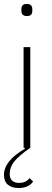

<svg xmlns="http://www.w3.org/2000/svg" viewBox="-29 -746 263 969"><path d="M107 -665Q92 -665 85.5 -672Q79 -679 79 -690V-701Q79 -712 85 -719Q91 -726 106 -726Q121 -726 127.5 -719Q134 -712 134 -701V-690Q134 -679 128 -672Q122 -665 107 -665ZM138 170Q129 185 109.5 194Q90 203 67 203Q30 203 10.5 186Q-9 169 -9 137Q-9 66 96 5V0H90V-508H124V0Q67 39 43.5 68.5Q20 98 20 131Q20 177 68 177Q102 177 120 153Z"/></svg>

Font: IBM Plex Sans Cond ExtLt
Style: Regular
Weight: 200
Width: 3
Designer: Mike Abbink, Paul van der Laan, Pieter van Rosmalen
Foundry: Bold Monday
Version: Version 1.3